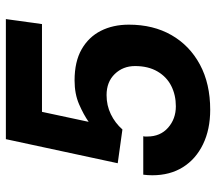

<svg xmlns="http://www.w3.org/2000/svg" viewBox="-61 -665 736 654"><g transform="rotate(-90 307.0 -338.0)"><path d="M260 10Q193 10 142.5 -14.5Q92 -39 64.5 -83Q37 -127 37 -187Q37 -195 37.5 -202.5Q38 -210 39 -218H170Q169 -215 169 -211.5Q169 -208 169 -204Q169 -160 199 -133.5Q229 -107 272 -107Q310 -107 341 -122.5Q372 -138 390.5 -169.5Q409 -201 409 -246Q409 -287 382 -315Q355 -343 310 -343Q275 -343 245 -328.5Q215 -314 193 -289L78 -305L160 -686H569L552 -563H253L219 -404Q243 -421 278.5 -436.5Q314 -452 360 -452Q424 -452 466 -428Q508 -404 529 -362.5Q550 -321 550 -267Q550 -184 514.5 -122Q479 -60 414 -25Q349 10 260 10Z"/></g></svg>

Font: Chivo SemiBold
Style: Italic
Weight: 600
Italic angle: -8.05°
Designer: Hector Gatti
Foundry: Omnibus-Type
Version: Version 2.002